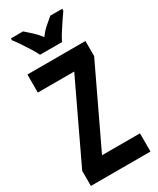

<svg xmlns="http://www.w3.org/2000/svg" viewBox="-233 -1095 878 1069"><g transform="rotate(-30 205.5 -560.0)"><path d="M397 -93H14V-190L252 -691H18V-807H391V-710L153 -210H397ZM134 -867Q125 -886 108 -913.5Q91 -941 72.5 -968.5Q54 -996 39 -1015V-1027H117Q133 -1013 158 -990.5Q183 -968 204 -940Q225 -970 249 -990Q273 -1010 292 -1027H369V-1015Q355 -995 337 -968.5Q319 -942 302 -915Q285 -888 275 -867Z"/></g></svg>

Font: Noto Sans Kannada UI ExtraCondensed
Style: Bold
Weight: 700
Width: 2
Designer: Jelle Bosma - Monotype Design Team
Foundry: Monotype Imaging Inc.
Version: Version 2.005; ttfautohint (v1.8.4.7-5d5b)